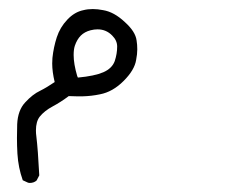

<svg xmlns="http://www.w3.org/2000/svg" viewBox="-20 -74 540 420"><path d="M44.9 326.2Q54.2 326.2 60.1 320.8L65.9 309.6Q63 252.9 59.6 225.1Q58.6 217.8 58.6 211.4Q58.6 191.9 66.9 181.2Q77.1 168.5 95 158.9Q112.8 149.4 130.4 136.2Q141.6 136.7 147.7 136.7Q153.8 136.7 161.1 136.7Q180.2 136.2 198.7 132.3Q226.6 127 250.5 103Q274.4 79.1 277.8 57.1Q280.3 44.4 280.3 33.9Q280.3 23.4 278.8 14.6Q276.4 -4.9 252.9 -25.9Q229.5 -47.9 205.6 -51.8Q193.8 -54.2 182.9 -54.2Q171.9 -54.2 162.6 -51.8Q143.1 -47.9 127.2 -31Q111.3 -14.2 104.2 7.6Q97.2 29.3 94.7 52.7Q94.2 58.6 94.2 64.9Q94.2 83 99.6 105.5Q82.5 117.2 67.9 124.5Q51.3 132.3 35.2 149.9Q19 167 17.6 197.8Q17.1 211.9 17.1 228Q17.1 244.1 18.1 262.2Q20 293 29.8 320.3L41.5 325.7Q43.5 326.2 44.9 326.2ZM141.1 46.4Q141.1 34.2 143.6 26.4Q148.4 12.2 156.7 3.9Q165 -4.4 178.2 -7.8Q186 -9.8 193.4 -9.8Q212.4 -9.8 225.6 3.9Q236.3 14.6 236.3 27.8Q236.3 43.5 231 59.6Q225.1 75.7 206.1 84Q187 92.3 150.4 95.7L148.9 92.3Q141.1 65.9 141.1 46.4Z"/></svg>

Font: Bakudai
Style: Light
Weight: 300
Version: Version 1.48